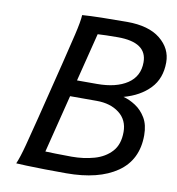

<svg xmlns="http://www.w3.org/2000/svg" viewBox="-80 -776 786 852"><g transform="rotate(10 313.0 -350.0)"><path d="M305.2 -627 250.5 -409.2H340.8Q426.3 -409.2 476.8 -442.6Q527.3 -476.1 527.3 -539.6Q527.3 -629.4 396 -629.4Q367.7 -629.4 344.2 -628.7Q320.8 -627.9 305.2 -627ZM110.4 -217.8 175.3 -478.5Q192.9 -548.8 207 -609.4Q221.2 -669.9 222.7 -698.7Q255.9 -701.2 309.1 -702.4Q362.3 -703.6 424.3 -703.6Q522 -703.6 574.2 -661.4Q626.5 -619.1 626.5 -556.6Q626.5 -483.9 583 -438.5Q539.6 -393.1 466.3 -373Q493.7 -366.2 521.5 -348.1Q549.3 -330.1 567.9 -299.1Q586.4 -268.1 586.4 -221.2Q586.4 -109.9 503.4 -52.5Q420.4 4.9 274.4 4.9Q225.1 4.9 178 4.2Q130.9 3.4 96.2 2.2Q61.5 1 48.8 0Q61.5 -28.8 77.1 -87.9Q92.8 -147 110.4 -217.8ZM232.4 -335 167 -74.2Q180.7 -73.7 212.9 -72.8Q245.1 -71.8 286.1 -71.8Q339.8 -71.8 387.2 -85.2Q434.6 -98.6 464.1 -130.9Q493.7 -163.1 493.7 -219.7Q493.7 -273.9 454.1 -304.4Q414.6 -335 352.1 -335Z"/></g></svg>

Font: Andika
Style: Italic
Weight: 400
Italic angle: -14°
Designer: Victor Gaultney, Annie Olsen, Julie Remington, Don Collingsworth, Eric Hays, Becca Hirsbrunner
Foundry: SIL International
Version: Version 6.101